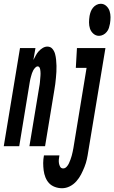

<svg xmlns="http://www.w3.org/2000/svg" viewBox="-66 -775 606 1018"><path d="M459 -585Q442 -585 429 -596.5Q416 -608 411 -623.5Q406 -639 406 -656Q406 -673 409 -691Q411 -702 415 -713Q419 -724 427 -734Q435 -744 446 -749.5Q457 -755 468 -755Q485 -755 497.5 -743.5Q510 -732 515 -716.5Q520 -701 520 -684Q520 -667 517 -649Q515 -638 511.5 -627Q508 -616 500 -606Q492 -596 481 -590.5Q470 -585 459 -585ZM-46 0 40 -520H122L111 -457Q118 -470 124 -481.5Q130 -493 139.5 -503.5Q149 -514 161 -521Q173 -528 185 -528Q202 -528 212 -516Q222 -504 226 -489Q230 -474 231.5 -458Q233 -442 233.5 -426Q234 -410 233 -394Q232 -378 230.5 -362Q229 -346 227 -329.5Q225 -313 222 -297L173 0H90L142 -314Q143 -320 144 -325.5Q145 -331 145.5 -337Q146 -343 146.5 -349Q147 -355 147.5 -361Q148 -367 148.5 -373Q149 -379 149 -384.5Q149 -390 148.5 -396Q148 -402 147 -407.5Q146 -413 143 -418Q140 -423 134 -423Q127 -423 120.5 -416Q114 -409 110 -401.5Q106 -394 103.5 -386.5Q101 -379 99 -371.5Q97 -364 95 -356.5Q93 -349 92 -341L36 0ZM263 223Q243 223 224.5 216Q206 209 194 196Q182 183 175 165.5Q168 148 165.5 128.5Q163 109 163 89.5Q163 70 167 49H249Q247 60 246 70Q245 80 246.5 90Q248 100 253 109Q258 118 269 118Q279 118 287 109.5Q295 101 299.5 91Q304 81 307.5 71.5Q311 62 314 51.5Q317 41 319 31Q321 21 323 11L393 -415H336L342 -520H493L402 28Q399 49 394.5 69.5Q390 90 382 110Q374 130 364 149.5Q354 169 339 186Q324 203 304 213Q284 223 263 223Z"/></svg>

Font: Iosevka SS18 Extrabold
Style: Italic
Weight: 800
Italic angle: -9°
Monospace: yes
Designer: Belleve Invis
Foundry: Belleve Invis
Version: Version 25.1.1; ttfautohint (v1.8.4)